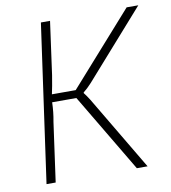

<svg xmlns="http://www.w3.org/2000/svg" viewBox="-79 -758 738 827"><g transform="rotate(-10 290.5 -345.0)"><path d="M284 -361V-358Q291 -350 307 -325L500 0H453L249 -343H143Q142 -301 134 -259L98 0H58L155 -690H195L163 -458Q155 -408 148 -377H252L530 -690H581L321 -396Q302 -375 284 -361Z"/></g></svg>

Font: Exo 2.0 Extra Light
Style: Italic
Weight: 250
Italic angle: -8°
Designer: Natanael Gama
Version: Version 1.001;PS 001.001;hotconv 1.0.70;makeotf.lib2.5.58329